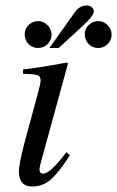

<svg xmlns="http://www.w3.org/2000/svg" viewBox="-20 -669 427 700"><path d="M387 -543Q387 -523 372.5 -508.5Q358 -494 338 -494Q317 -494 303 -508.5Q289 -523 289 -544Q289 -564 303.5 -578Q318 -592 339 -592Q358 -592 372.5 -577Q387 -562 387 -543ZM160 -494 254 -626Q271 -649 297 -649Q306 -649 314 -643Q322 -637 322 -627Q322 -612 282 -575L194 -494ZM168 -543Q168 -523 153.5 -508.5Q139 -494 119 -494Q98 -494 84 -508.5Q70 -523 70 -544Q70 -564 84.5 -578Q99 -592 120 -592Q139 -592 153.5 -577Q168 -562 168 -543ZM222 -114 235 -103Q193 -38 164 -13.5Q135 11 98 11Q49 11 49 -44Q49 -73 71 -155L119 -332Q128 -364 128 -376Q128 -391 116.5 -395Q105 -399 64 -400V-416Q110 -420 224 -441L228 -438L134 -95Q124 -61 124 -51Q124 -36 138 -36Q163 -36 222 -114Z"/></svg>

Font: STIX
Style: Italic
Weight: 400
Italic angle: -16.33°
Designer: MicroPress Inc., with final additions and corrections provided by Coen Hoffman, Elsevier (retired)
Version: Version 1.1.1